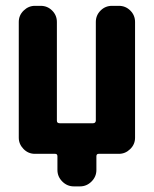

<svg xmlns="http://www.w3.org/2000/svg" viewBox="-20 -540 540 674"><path d="M397.5 -519.5Q420.9 -519.5 437.5 -502.9Q454.1 -486.3 454.1 -462.9V-56.6Q454.1 -33.2 437 -16.6Q419.9 0 397.5 0H326.2Q318.4 0 318.4 8.8V56.6Q318.4 80.1 301.3 97.2Q284.2 114.3 260.7 114.3H239.3Q215.8 114.3 198.7 97.2Q181.6 80.1 181.6 56.6V8.8Q181.6 0 173.8 0H102.5Q79.1 0 62.5 -17.1Q45.9 -34.2 45.9 -56.6V-462.9Q45.9 -486.3 63 -502.9Q80.1 -519.5 102.5 -519.5H123Q146.5 -519.5 163.1 -502.9Q179.7 -486.3 179.7 -462.9V-116.2Q179.7 -107.4 189.5 -107.4H306.6Q315.4 -107.4 316.4 -116.2V-462.9Q316.4 -486.3 333 -502.9Q349.6 -519.5 373 -519.5Z"/></svg>

Font: Rounded Mgen+ 2m bold
Style: Bold
Weight: 700
Designer: [Source Han Sans]
Ryoko NISHIZUKA  (kana & ideographs); Paul D. Hunt (Latin, Greek & Cyrillic); Wenlong ZHANG  (bopomofo
Version: Version 1.059.20150602